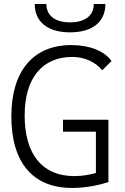

<svg xmlns="http://www.w3.org/2000/svg" viewBox="-20 -928 626 958"><path d="M339.4 9.8C423.8 9.8 493.7 -10.7 521 -19.5V-330.6H294.4V-271H458.5V-64.9C430.2 -57.1 394 -49.3 351.1 -49.3C191.4 -49.3 103 -157.2 103 -352.5C103 -537.6 190.4 -644 341.3 -644C400.9 -644 455.1 -619.6 490.2 -577.6L536.6 -623.5C500 -674.3 426.8 -703.1 335.4 -703.1C146 -703.1 36.6 -573.7 36.6 -347.7C36.6 -116.7 144 9.8 339.4 9.8ZM329.6 -766.6C440.9 -766.6 505.9 -818.4 505.9 -908.2H447.8C447.8 -850.1 404.3 -816.4 329.6 -816.4C254.9 -816.4 211.4 -850.1 211.4 -908.2H153.3C153.3 -818.4 218.3 -766.6 329.6 -766.6Z"/></svg>

Font: Cascadia Mono NF Light
Style: Regular
Weight: 300
Monospace: yes
Designer: Aaron Bell
Foundry: Saja Typeworks
Version: Version 2404.023